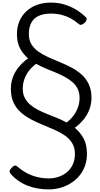

<svg xmlns="http://www.w3.org/2000/svg" viewBox="-20 -1021 771 1484"><path d="M356 443Q311 443 269.5 435.5Q228 428 190.5 413Q153 398 120.5 375Q88 352 62 322Q53 311 54.5 300.5Q56 290 70 276Q84 261 94 258.5Q104 256 122 273Q150 297 186.5 316.5Q223 336 266.5 347Q310 358 357 358Q396 358 432 346Q468 334 496.5 310.5Q525 287 542 251.5Q559 216 559 168Q559 120 538 85.5Q517 51 481.5 26.5Q446 2 402 -17.5Q358 -37 311 -56Q264 -75 220.5 -98Q177 -121 141 -152.5Q105 -184 84.5 -228.5Q64 -273 64 -335Q64 -384 80.5 -427Q97 -470 127.5 -506Q158 -542 197 -570Q159 -602 135 -647Q111 -692 111 -757Q111 -813 130.5 -858Q150 -903 185 -935Q220 -967 268 -984Q316 -1001 374 -1001Q429 -1001 477 -986.5Q525 -972 566 -947.5Q607 -923 640 -891Q652 -881 650 -870.5Q648 -860 638 -848Q624 -835 612.5 -830.5Q601 -826 588 -836Q561 -860 528 -878Q495 -896 457 -906Q419 -916 375 -916Q318 -916 279.5 -898.5Q241 -881 222 -845.5Q203 -810 203 -757Q203 -710 223.5 -677.5Q244 -645 278.5 -621Q313 -597 356.5 -577.5Q400 -558 445.5 -539.5Q491 -521 534 -498Q577 -475 611.5 -444Q646 -413 666.5 -369.5Q687 -326 687 -264Q687 -217 670.5 -174Q654 -131 625 -96Q596 -61 558 -33Q600 1 626 49Q652 97 652 168Q652 234 627 285Q602 336 560.5 371Q519 406 466 424.5Q413 443 356 443ZM495 -74Q526 -98 548.5 -128Q571 -158 583 -192.5Q595 -227 595 -264Q595 -305 580 -335Q565 -365 539.5 -387Q514 -409 480.5 -427Q447 -445 409.5 -460.5Q372 -476 333 -492Q294 -508 259 -528Q227 -504 203.5 -473.5Q180 -443 168 -408Q156 -373 156 -335Q156 -295 171 -265.5Q186 -236 211.5 -213.5Q237 -191 270.5 -173.5Q304 -156 342 -141Q380 -126 419.5 -110Q459 -94 495 -74Z"/></svg>

Font: Playwrite PL
Style: Regular
Weight: 400
Designer: Veronika Burian, José Scaglione
Foundry: TypeTogether
Version: Version 1.002